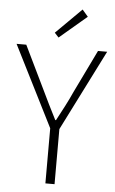

<svg xmlns="http://www.w3.org/2000/svg" viewBox="-62 -982 615 1024"><g transform="rotate(5 246.0 -470.5)"><path d="M221 0V-295L3 -728H55L166 -499Q185 -459 204 -420.5Q223 -382 244 -341H248Q270 -382 290 -420.5Q310 -459 328 -499L439 -728H488L270 -295V0ZM223 -781 201 -805 338 -941 369 -905Z"/></g></svg>

Font: Noto Sans TC Thin ExtraLight
Style: Regular
Weight: 250
Version: Version 2.004-H2;hotconv 1.0.118;makeotfexe 2.5.65603